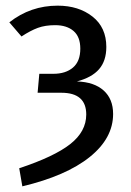

<svg xmlns="http://www.w3.org/2000/svg" viewBox="-20 -559 464 679"><path d="M356 -393Q356 -344 330.5 -314.5Q305 -285 252 -271Q313 -269 346.5 -239Q380 -209 380 -156Q380 -70 297 -3.5Q214 63 59 100L48 36Q172 -5 228.5 -49.5Q285 -94 285 -154Q285 -231 197 -231H113L119 -298H169Q212 -298 238 -320Q264 -342 264 -387Q264 -429 240 -449.5Q216 -470 175 -470Q140 -470 114 -460.5Q88 -451 56 -430L13 -480Q88 -539 184 -539Q258 -539 307 -500.5Q356 -462 356 -393Z"/></svg>

Font: Fira Sans Condensed
Style: Regular
Weight: 400
Width: 3
Designer: bBox Type GmbH & Carrois Corporate GbR & Edenspiekermann AG
Foundry: bBox Type GmbH & Carrois Corporate GbR & Edenspiekermann AG
Version: Version 4.301